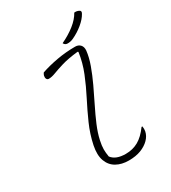

<svg xmlns="http://www.w3.org/2000/svg" viewBox="-227 -1058 1055 1187"><g transform="rotate(-30 300.0 -464.5)"><path d="M151 -719Q204 -737 267.5 -748.5Q331 -760 398 -760Q421 -760 434.5 -745.5Q448 -731 446 -705Q441 -659 422 -606.5Q403 -554 377 -498.5Q351 -443 323.5 -388Q296 -333 274 -281Q252 -229 242 -183Q234 -146 234 -121.5Q234 -97 239 -68Q268 -29 339 -29Q389 -29 429 -51.5Q469 -74 506 -125H512Q515 -105 512 -90Q506 -60 482 -36Q458 -12 421.5 2Q385 16 335 16Q284 16 247 -5Q210 -26 194.5 -68.5Q179 -111 192 -175Q207 -247 237 -314.5Q267 -382 301 -448Q335 -514 362.5 -582Q390 -650 400 -722L395 -725Q323 -717 278.5 -703.5Q234 -690 207 -679.5Q180 -669 159 -669Q148 -669 143.5 -678.5Q139 -688 142 -701Q145 -711 151 -719ZM499 -945Q517 -947 532 -939Q547 -932 536 -914Q520 -885 485.5 -856.5Q451 -828 410 -809Q399 -804 389 -802Q379 -800 369 -800Q350 -800 342 -817Q397 -843 438 -875.5Q479 -908 499 -945Z"/></g></svg>

Font: Recursive Mn Csl St Lt
Style: Italic
Weight: 300
Italic angle: -15°
Monospace: yes
Version: Version 1.079;hotconv 1.0.112;makeotfexe 2.5.65598; ttfautoh